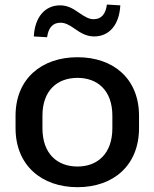

<svg xmlns="http://www.w3.org/2000/svg" viewBox="-20 -795 663 826"><path d="M313.5 10.3C467.8 10.3 578.1 -83.5 578.1 -243.7V-296.9C578.1 -456.5 467.8 -548.8 313.5 -548.8C159.2 -548.8 46.9 -456.5 46.9 -296.9V-243.7C46.9 -83.5 159.2 10.3 313.5 10.3ZM313.5 -78.6C227.5 -78.6 162.6 -132.3 162.6 -243.7V-296.9C162.6 -407.2 227.5 -460 313.5 -460C398.4 -460 463.4 -407.2 463.4 -296.9V-243.7C463.4 -132.8 398.4 -78.6 313.5 -78.6ZM182.6 -634.8C188 -674.3 206.1 -697.3 240.2 -697.3C260.3 -697.3 277.3 -688 299.8 -672.4C329.1 -651.4 354 -638.2 384.8 -638.2C448.7 -638.2 493.2 -686.5 497.6 -772L439.9 -775.4C434.6 -734.4 416 -712.4 382.8 -712.4C362.3 -712.4 344.7 -723.1 321.8 -738.8C293.9 -758.8 270 -772 238.3 -772C175.3 -772 129.9 -723.6 125.5 -638.2Z"/></svg>

Font: Winston Medium
Style: Regular
Weight: 500
Designer: Vernon Adams, Kim Jin-seong, David Berlow, Cristiano Sobral
Foundry: The Winston Project Authors
Version: Version 3.004